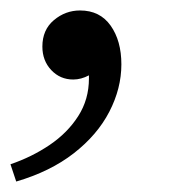

<svg xmlns="http://www.w3.org/2000/svg" viewBox="-52 -163 360 367"><path d="M101 -143Q139 -143 159.5 -114Q180 -85 180 -40Q180 6 157 50.5Q134 95 89 130Q44 165 -21 184L-32 151Q9 137 43 114Q77 91 97.5 59Q118 27 118 -13V-19Q103 -11 88 -11Q63 -11 46 -29Q29 -47 29 -74Q29 -106 51 -124.5Q73 -143 101 -143Z"/></svg>

Font: Tiro Gurmukhi
Style: Italic
Weight: 400
Italic angle: -11°
Designer: Gurmukhi: John Hudson & Fiona Ross, assisted by Paul Hanslow. Latin: John Hudson with Paul Hanslow, assisted by Kaja Soj
Foundry: Tiro Typeworks Ltd.
Version: Version 1.52